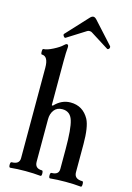

<svg xmlns="http://www.w3.org/2000/svg" viewBox="-135 -976 719 1047"><g transform="rotate(15 224.5 -452.5)"><path d="M141 -759Q136 -755 129.5 -763.5Q123 -772 127 -777L239 -898Q249 -909 258 -909Q267 -909 277 -898L387 -777Q389 -773 388 -768Q387 -763 382.5 -760Q378 -757 375 -759L272 -824Q267 -828 258 -828Q249 -828 244 -824ZM32 4Q25 4 25 -11.5Q25 -27 32 -27Q76 -27 76 -62V-572Q76 -637 39 -637Q34 -637 34 -652.5Q34 -668 39 -668Q59 -668 93 -685.5Q127 -703 141 -717Q151 -727 157 -727Q166 -727 166 -713Q163 -683 163 -631V-384L169 -383Q208 -425 259 -425Q329 -425 364 -361Q385 -320 385 -224V-65Q385 -27 431 -27Q437 -27 437 -11.5Q437 4 431 4Q392 0 344 0Q297 0 257 4Q250 4 250 -11.5Q250 -27 257 -27Q298 -27 298 -60V-173Q298 -288 284 -332Q270 -378 225 -378Q195 -378 179 -357Q163 -336 163 -305V-65Q163 -27 203 -27Q209 -27 209.5 -11.5Q210 4 203 4Q164 0 118 0Q71 0 32 4Z"/></g></svg>

Font: Junicode Cond Medium
Style: Regular
Weight: 500
Width: 3
Designer: Peter S. Baker
Version: Version 2.201